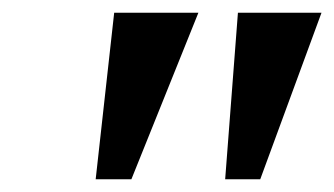

<svg xmlns="http://www.w3.org/2000/svg" viewBox="-20 -734 524 301"><path d="M130 -453H186L291 -714H159ZM333 -453H388L484 -714H353Z"/></svg>

Font: Noto Serif Semi
Style: Italic
Weight: 600
Italic angle: -12°
Designer: Monotype Design Team
Foundry: Monotype Imaging Inc.
Version: Version 1.901